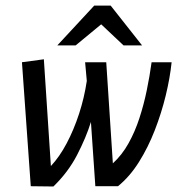

<svg xmlns="http://www.w3.org/2000/svg" viewBox="-20 -676 676 697"><path d="M173.8 1 91.7 0 59.7 -450.1 139.2 -460.8 164.7 -73.2Q196.1 -106.6 222 -155.6Q248 -204.7 267.1 -263.1Q286.1 -321.5 295.1 -382.2L289 -450H365.7L389.7 -83Q423 -113.4 446.6 -155.8Q470.2 -198.2 486.2 -247.5Q502.3 -296.9 512.9 -348.7Q523.6 -400.6 530.3 -450H603Q597.2 -393.5 581.7 -329.6Q566.2 -265.7 541.9 -203.2Q517.6 -140.6 484.3 -87.7Q451.1 -34.8 408.3 0H326.1L310.1 -233.2Q292.6 -176.9 260 -113.8Q227.4 -50.8 173.8 1ZM188 -511.1 322.1 -655.7H381.7L495.8 -511.1H428.6L347.3 -587.7L254.5 -511.1Z"/></svg>

Font: Ancizar Sans Thin
Style: Italic
Weight: 100
Italic angle: -4°
Designer: Cesar Puertas, Viviana Monsalve, Julian Moncada, Julian Prieto, Jose Castro, Mariel Hernandez, Felipe Aragon, Sara Alarc
Version: Version 8.100